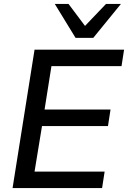

<svg xmlns="http://www.w3.org/2000/svg" viewBox="-20 -958 652 978"><path d="M44 0 156 -705H612L599 -621H242L207 -400H543L530 -316H194L156 -84H513L500 0ZM365 -765 259 -938H329L413 -826L520 -938H596L455 -765Z"/></svg>

Font: Nunito Sans 12pt ExtraLight 12pt SemiBold
Style: Italic
Weight: 600
Italic angle: -9°
Version: Version 3.101;gftools[0.9.27]